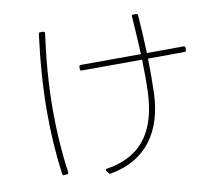

<svg xmlns="http://www.w3.org/2000/svg" viewBox="-86 -877 1171 1015"><g transform="rotate(-10 500.0 -369.5)"><path d="M372 -529 696 -530C698 -464 698 -404 696 -353C688 -181 628 -28 414 5C406 6 404 11 408 17L418 30C421 34 425 35 430 34C628 -2 719 -145 727 -342C729 -399 729 -463 728 -530L924 -531C930 -531 933 -534 933 -540V-552C933 -558 930 -561 924 -561L727 -560C725 -626 721 -694 716 -764C715 -770 712 -773 706 -773H691C685 -773 682 -770 683 -764C688 -694 692 -625 695 -560L372 -559C366 -559 363 -556 363 -550V-538C363 -532 366 -529 372 -529ZM207 -766H192C186 -767 183 -764 182 -758C164 -617 153 -478 153 -340C153 -229 160 -118 175 -8C176 -2 179 1 185 0L200 -2C206 -3 209 -6 208 -12C192 -124 185 -236 185 -346C185 -486 197 -624 215 -756C216 -762 213 -765 207 -766Z"/></g></svg>

Font: LINE Seed JP_OTF Thin
Style: Regular
Weight: 250
Designer: LY Corporation & Fontrix & Fontworks
Version: Version 1.007